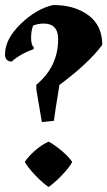

<svg xmlns="http://www.w3.org/2000/svg" viewBox="-27 -731 428 766"><path d="M261 -85Q250 -63 220 -32Q190 -1 167 15Q144 0 114 -31.5Q84 -63 72 -85Q85 -106 112.5 -130Q140 -154 167 -166Q191 -153 219 -129.5Q247 -106 261 -85ZM205 -575Q205 -637 147 -637Q126 -637 105 -629Q97 -607 97 -579.5Q97 -552 108 -542L107 -535Q54 -516 19 -485Q-7 -487 -7 -514Q-7 -575 55.5 -635.5Q118 -696 185 -711Q271 -711 326 -670Q381 -629 381 -552Q326 -478 210 -392Q192 -282 188 -249L140 -244L118 -374V-393Q205 -465 205 -575Z"/></svg>

Font: Almendra SC
Style: Bold
Weight: 700
Designer: Ana Sanfelippo
Foundry: Ana Sanfelippo
Version: Version 1.003